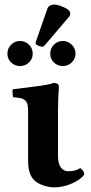

<svg xmlns="http://www.w3.org/2000/svg" viewBox="-20 -804 394 834"><path d="M213.9 -784.2Q231.9 -784.2 258.5 -772Q285.2 -759.8 285.2 -746.1Q285.2 -736.8 279.8 -731L175.8 -608.9Q168.9 -601.1 165 -601.1Q158.2 -601.1 146.5 -605.7Q134.8 -610.4 134.8 -615.2Q134.8 -619.6 136.2 -624L186 -767.1Q189 -774.9 197 -779.5Q205.1 -784.2 213.9 -784.2ZM198.2 -570.8Q198.2 -593.8 214.1 -609.9Q230 -626 252.9 -626Q275.4 -626 291.7 -609.9Q308.1 -593.8 308.1 -570.8Q308.1 -548.8 291.7 -533Q275.4 -517.1 252.9 -517.1Q230 -517.1 214.1 -532.7Q198.2 -548.3 198.2 -570.8ZM12.2 -570.8Q12.2 -593.8 28.3 -609.9Q44.4 -626 66.9 -626Q89.8 -626 106 -609.9Q122.1 -593.8 122.1 -570.8Q122.1 -548.3 106 -532.7Q89.8 -517.1 66.9 -517.1Q44.4 -517.1 28.3 -532.7Q12.2 -548.3 12.2 -570.8ZM231.9 -127Q231.9 -92.3 244.6 -76.2Q257.3 -60.1 275.9 -60.1Q309.1 -60.1 328.1 -74.2Q337.9 -66.4 342 -60.5Q346.2 -54.7 346.2 -45.9Q330.6 -23.9 292.7 -7.1Q254.9 9.8 214.8 9.8Q195.3 9.8 171.4 2.4Q147.5 -4.9 131.8 -18.1Q102.1 -43.9 102.1 -105V-314Q102.1 -336.4 99.9 -348.1Q97.7 -359.9 89.6 -367.4Q81.5 -375 70.6 -377.4Q59.6 -379.9 37.1 -381.8Q35.6 -386.7 34.7 -398.9Q33.7 -411.1 35.2 -416Q48.8 -418 76.4 -421.1Q104 -424.3 120.1 -426.8L157.2 -431.6Q177.2 -434.6 190.9 -437.5Q204.6 -440.4 212.9 -443.8Q235.8 -443.8 235.8 -426.8Q231.9 -371.1 231.9 -321.3Z"/></svg>

Font: Linux Libertine G
Style: Bold
Weight: 700
Designer: Philipp H. Poll
Foundry: Philipp H. Poll
Version: Version 5.0.3